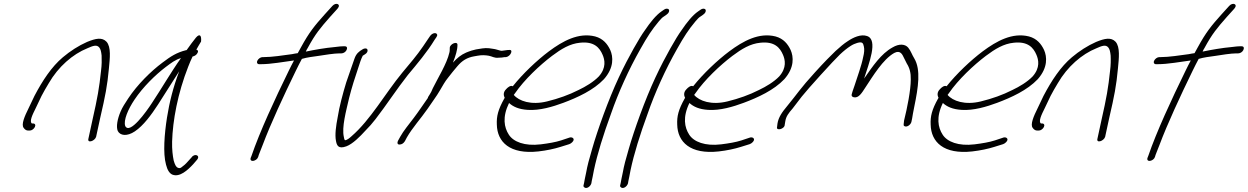

<svg xmlns="http://www.w3.org/2000/svg" viewBox="-20 -740 6336 975"><path d="M125 -190C105 -150 87 -108 100 -91C106 -82 114 -77 123 -77H131C141 -77 152 -85 157 -95C162 -105 158 -113 148 -113H142C128 -123 145 -158 161 -190L191 -253C202 -274 214 -295 228 -318C276 -401 349 -465 424 -495C451 -507 471 -515 484 -499C491 -491 494 -477 496 -458C497 -436 497 -410 493 -380C484 -294 475 -243 450 -133L429 -36C422 -11 461 -23 468 -45L489 -142C515 -254 525 -305 533 -392C538 -444 545 -501 521 -528C498 -552 466 -545 422 -527C379 -508 337 -481 299 -449C242 -401 196 -331 155 -253Z M593 -175C576 -136 569 -96 578 -75C590 -51 625 -46 665 -73C708 -102 748 -156 783 -210C819 -265 854 -323 890 -378C859 -296 840 -219 828 -143C815 -60 807 38 823 96C830 124 841 141 856 147C893 161 933 124 961 94L980 72C1000 49 968 37 953 59L934 80C923 93 911 103 901 110C896 114 890 115 884 112C874 109 868 96 862 75C857 51 853 19 854 -21C857 -127 882 -265 936 -402C943 -421 951 -438 958 -453C968 -455 978 -461 983 -471C988 -480 986 -485 977 -488C986 -505 995 -518 1001 -529C1004 -559 995 -572 975 -549C966 -538 940 -504 928 -486C927 -485 925 -485 924 -485C877 -473 847 -454 805 -422C746 -378 678 -311 631 -240C615 -216 601 -194 593 -175ZM663 -234C706 -298 768 -359 822 -400C849 -420 870 -437 899 -445C849 -375 801 -291 751 -216C723 -173 639 -55 616 -100C606 -128 630 -185 663 -234Z M1287 -432C1282 -422 1287 -414 1296 -414H1304C1358 -414 1418 -426 1473 -433C1464 -416 1455 -399 1446 -380C1375 -235 1299 -71 1257 52L1253 62C1246 86 1284 79 1291 57L1294 47C1296 40 1304 23 1314 -4C1354 -111 1422 -257 1482 -380C1492 -401 1503 -422 1513 -441C1540 -449 1568 -452 1596 -456C1628 -461 1677 -469 1705 -469H1714C1724 -469 1735 -476 1740 -486C1745 -497 1742 -505 1731 -505H1722C1716 -505 1701 -504 1679 -501C1633 -497 1576 -487 1533 -478C1536 -485 1539 -491 1543 -497C1582 -569 1606 -597 1656 -654L1694 -696C1714 -719 1686 -730 1668 -710L1629 -667C1577 -609 1550 -576 1508 -499C1503 -490 1498 -480 1492 -470C1483 -469 1473 -467 1463 -465C1418 -459 1362 -450 1320 -450H1313C1303 -450 1291 -441 1287 -432Z M1780 -442C1768 -406 1752 -363 1738 -321C1721 -265 1703 -198 1695 -146C1686 -100 1680 -56 1686 -25C1690 -4 1696 19 1739 3C1771 -9 1808 -46 1836 -77C1854 -95 1871 -114 1887 -135C1942 -206 1995 -288 2051 -359C2097 -414 2151 -478 2187 -538L2196 -551C2199 -556 2201 -560 2200 -564C2196 -577 2175 -573 2164 -557L2155 -544C2149 -535 2140 -522 2128 -504C2099 -461 2058 -413 2022 -370C1935 -264 1862 -132 1765 -48C1755 -39 1742 -28 1732 -28C1729 -31 1727 -36 1726 -45C1715 -94 1737 -174 1753 -243C1766 -295 1783 -348 1800 -398C1808 -423 1813 -439 1822 -457C1829 -462 1841 -467 1845 -476C1849 -485 1846 -494 1836 -494C1831 -494 1826 -493 1822 -490C1803 -479 1789 -468 1780 -442Z M2001 -25C1996 -15 1998 -6 2008 -6C2020 -6 2029 -12 2036 -23L2046 -42C2074 -91 2117 -138 2151 -187C2172 -219 2197 -251 2214 -281C2227 -303 2240 -327 2255 -345C2270 -365 2286 -384 2302 -403C2327 -433 2353 -448 2388 -454L2405 -457C2425 -461 2445 -460 2462 -457C2479 -454 2491 -444 2512 -447C2521 -447 2535 -448 2543 -450H2550C2574 -454 2589 -491 2564 -486H2558C2547 -484 2539 -484 2528 -482C2524 -482 2521 -483 2517 -484L2503 -488C2497 -490 2491 -491 2484 -492L2464 -495C2442 -498 2417 -492 2397 -489L2374 -483C2366 -480 2356 -477 2347 -473C2320 -461 2302 -446 2280 -422C2294 -457 2303 -487 2303 -511C2305 -534 2264 -517 2264 -497C2263 -488 2265 -485 2262 -473C2249 -416 2203 -343 2178 -292L2170 -274C2166 -266 2160 -257 2155 -249C2153 -247 2153 -245 2153 -243C2129 -209 2106 -174 2081 -141C2057 -109 2029 -76 2012 -45Z M2550 -287C2533 -270 2538 -253 2543 -243L2541 -240C2509 -183 2501 -149 2503 -107C2505 -19 2569 45 2714 29C2757 24 2794 16 2826 6L2871 -8C2877 -10 2882 -14 2886 -18C2902 -34 2888 -45 2874 -42L2829 -27C2801 -18 2766 -12 2726 -7C2644 3 2587 -20 2564 -56C2540 -93 2530 -145 2565 -217C2586 -198 2614 -185 2660 -182C2721 -178 2787 -198 2841 -218C2913 -245 2994 -282 3047 -338C3099 -397 3094 -452 3079 -486C3065 -516 3043 -544 3002 -555C2918 -576 2838 -532 2767 -479C2707 -434 2635 -366 2584 -302C2572 -308 2558 -296 2550 -287ZM2589 -258 2595 -266C2643 -336 2721 -409 2783 -456C2831 -492 2874 -518 2925 -523C2998 -531 3025 -497 3040 -462C3051 -437 3060 -396 3021 -352C2994 -324 2954 -300 2918 -283C2869 -258 2815 -239 2758 -225C2677 -205 2615 -227 2589 -258Z M3122 -346C3070 -235 3014 -79 2987 16C2972 66 2962 105 2957 134C2951 163 2947 181 2946 189L2943 202C2942 207 2945 210 2948 212C2959 220 2978 208 2983 191L2985 179C2987 170 2991 152 2996 124C3013 43 3044 -57 3083 -163C3120 -270 3173 -387 3232 -491C3268 -555 3290 -589 3326 -632C3336 -644 3344 -652 3351 -656L3364 -665C3368 -668 3374 -673 3376 -678C3381 -689 3376 -696 3366 -696C3361 -696 3356 -694 3352 -691L3339 -682C3311 -663 3281 -625 3256 -588C3240 -566 3221 -535 3198 -494C3175 -453 3149 -404 3122 -346Z M3308 -346C3256 -235 3200 -79 3173 16C3158 66 3148 105 3143 134C3137 163 3133 181 3132 189L3129 202C3128 207 3131 210 3134 212C3145 220 3164 208 3169 191L3171 179C3173 170 3177 152 3182 124C3199 43 3230 -57 3269 -163C3306 -270 3359 -387 3418 -491C3454 -555 3476 -589 3512 -632C3522 -644 3530 -652 3537 -656L3550 -665C3554 -668 3560 -673 3562 -678C3567 -689 3562 -696 3552 -696C3547 -696 3542 -694 3538 -691L3525 -682C3497 -663 3467 -625 3442 -588C3426 -566 3407 -535 3384 -494C3361 -453 3335 -404 3308 -346Z M3466 -287C3449 -270 3454 -253 3459 -243L3457 -240C3425 -183 3417 -149 3419 -107C3421 -19 3485 45 3630 29C3673 24 3710 16 3742 6L3787 -8C3793 -10 3798 -14 3802 -18C3818 -34 3804 -45 3790 -42L3745 -27C3717 -18 3682 -12 3642 -7C3560 3 3503 -20 3480 -56C3456 -93 3446 -145 3481 -217C3502 -198 3530 -185 3576 -182C3637 -178 3703 -198 3757 -218C3829 -245 3910 -282 3963 -338C4015 -397 4010 -452 3995 -486C3981 -516 3959 -544 3918 -555C3834 -576 3754 -532 3683 -479C3623 -434 3551 -366 3500 -302C3488 -308 3474 -296 3466 -287ZM3505 -258 3511 -266C3559 -336 3637 -409 3699 -456C3747 -492 3790 -518 3841 -523C3914 -531 3941 -497 3956 -462C3967 -437 3976 -396 3937 -352C3910 -324 3870 -300 3834 -283C3785 -258 3731 -239 3674 -225C3593 -205 3531 -227 3505 -258Z M3928 -112 3926 -95C3920 -74 3965 -84 3965 -107L3968 -125C3972 -149 3984 -165 4005 -189C4018 -206 4034 -226 4051 -249C4079 -285 4215 -435 4245 -463C4265 -482 4283 -496 4297 -505C4310 -514 4323 -519 4333 -522C4361 -530 4363 -520 4367 -503C4370 -490 4369 -472 4363 -449C4355 -407 4333 -348 4319 -304C4312 -283 4306 -268 4305 -261C4303 -253 4307 -248 4316 -246C4340 -241 4356 -267 4374 -295C4413 -354 4464 -439 4521 -471C4553 -488 4563 -461 4570 -447L4585 -417C4599 -395 4606 -370 4605 -336C4605 -282 4587 -192 4571 -128L4569 -110C4568 -105 4569 -102 4572 -100C4583 -92 4603 -104 4608 -120L4612 -139C4614 -151 4617 -171 4623 -199C4643 -296 4657 -386 4623 -443C4611 -462 4606 -481 4592 -498C4577 -516 4547 -520 4512 -499C4454 -467 4412 -404 4368 -341C4392 -417 4441 -538 4383 -557C4352 -568 4313 -550 4285 -531C4266 -519 4246 -502 4223 -481C4201 -460 4165 -424 4118 -372C4044 -291 4029 -264 3977 -201C3951 -170 3933 -144 3928 -112Z M4753 -287C4736 -270 4741 -253 4746 -243L4744 -240C4712 -183 4704 -149 4706 -107C4708 -19 4772 45 4917 29C4960 24 4997 16 5029 6L5074 -8C5080 -10 5085 -14 5089 -18C5105 -34 5091 -45 5077 -42L5032 -27C5004 -18 4969 -12 4929 -7C4847 3 4790 -20 4767 -56C4743 -93 4733 -145 4768 -217C4789 -198 4817 -185 4863 -182C4924 -178 4990 -198 5044 -218C5116 -245 5197 -282 5250 -338C5302 -397 5297 -452 5282 -486C5268 -516 5246 -544 5205 -555C5121 -576 5041 -532 4970 -479C4910 -434 4838 -366 4787 -302C4775 -308 4761 -296 4753 -287ZM4792 -258 4798 -266C4846 -336 4924 -409 4986 -456C5034 -492 5077 -518 5128 -523C5201 -531 5228 -497 5243 -462C5254 -437 5263 -396 5224 -352C5197 -324 5157 -300 5121 -283C5072 -258 5018 -239 4961 -225C4880 -205 4818 -227 4792 -258Z M5249 -190C5229 -150 5211 -108 5224 -91C5230 -82 5238 -77 5247 -77H5255C5265 -77 5276 -85 5281 -95C5286 -105 5282 -113 5272 -113H5266C5252 -123 5269 -158 5285 -190L5315 -253C5326 -274 5338 -295 5352 -318C5400 -401 5473 -465 5548 -495C5575 -507 5595 -515 5608 -499C5615 -491 5618 -477 5620 -458C5621 -436 5621 -410 5617 -380C5608 -294 5599 -243 5574 -133L5553 -36C5546 -11 5585 -23 5592 -45L5613 -142C5639 -254 5649 -305 5657 -392C5662 -444 5669 -501 5645 -528C5622 -552 5590 -545 5546 -527C5503 -508 5461 -481 5423 -449C5366 -401 5320 -331 5279 -253Z M5841 -432C5836 -422 5841 -414 5850 -414H5858C5912 -414 5972 -426 6027 -433C6018 -416 6009 -399 6000 -380C5929 -235 5853 -71 5811 52L5807 62C5800 86 5838 79 5845 57L5848 47C5850 40 5858 23 5868 -4C5908 -111 5976 -257 6036 -380C6046 -401 6057 -422 6067 -441C6094 -449 6122 -452 6150 -456C6182 -461 6231 -469 6259 -469H6268C6278 -469 6289 -476 6294 -486C6299 -497 6296 -505 6285 -505H6276C6270 -505 6255 -504 6233 -501C6187 -497 6130 -487 6087 -478C6090 -485 6093 -491 6097 -497C6136 -569 6160 -597 6210 -654L6248 -696C6268 -719 6240 -730 6222 -710L6183 -667C6131 -609 6104 -576 6062 -499C6057 -490 6052 -480 6046 -470C6037 -469 6027 -467 6017 -465C5972 -459 5916 -450 5874 -450H5867C5857 -450 5845 -441 5841 -432Z"/></svg>

Font: Stray Cat
Style: SuObl
Weight: 400
Version: Version 1.0